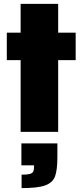

<svg xmlns="http://www.w3.org/2000/svg" viewBox="-20 -678 423 987"><path d="M86 0V-369H15V-510H86V-658H279V-510H369V-369H279V0ZM155 180V172H90V59H275V128Q275 196 263 228.5Q251 261 212.5 275Q174 289 91 289V220Q119 220 132.5 216.5Q146 213 150.5 204.5Q155 196 155 180Z"/></svg>

Font: Saira Semi Condensed Black
Style: Regular
Weight: 900
Width: 4
Designer: Hector Gatti with collaboration of the Omnibus-Type team
Foundry: Omnibus-Type
Version: Version 1.001; ttfautohint (v1.8)